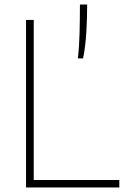

<svg xmlns="http://www.w3.org/2000/svg" viewBox="-20 -828 554 848"><path d="M95 0V-740H129V-33H507V0ZM324 -570Q330 -622.5 331.5 -684.5Q333 -746.5 333 -808H365Q365 -744.5 361.2 -684Q357.5 -623.5 347 -570Z"/></svg>

Font: Encode Sans Th
Style: Regular
Weight: 100
Designer: Multiple Designers
Foundry: Impallari Type
Version: Version 3.002; ttfautohint (v1.8.3) -l 8 -r 50 -G 200 -x 14 